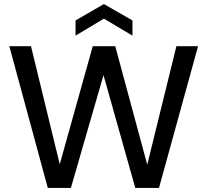

<svg xmlns="http://www.w3.org/2000/svg" viewBox="-20 -928 1024 948"><path d="M216 0 26 -700H133L275 -117L438 -700H549L707 -115L851 -700H958L765 0H648L491 -557L330 0ZM353 -752V-827L493 -908L634 -827V-752L493 -836Z"/></svg>

Font: AWOL-DM Medium
Style: Regular
Weight: 500
Designer: Colophon Foundry, Jonny Pinhorn, Mikhail Sharanda
Foundry: Colophon Foundry
Version: Version 1.000;Glyphs 3.2.3 (3260)